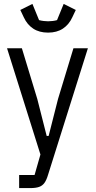

<svg xmlns="http://www.w3.org/2000/svg" viewBox="-20 -763 491 983"><path d="M277 -256 356 -516H430L226 132Q218 159 207.5 173.5Q197 188 180 194Q163 200 134 200H78V133H157L187 28L16 -516H92L171 -256L219 -67H229ZM226 -596Q181 -596 150 -616.5Q119 -637 102 -674L84 -712L146 -743L180 -660Q191 -657 203.5 -655.5Q216 -654 226 -654Q237 -654 249.5 -655.5Q262 -657 272 -660L306 -743L368 -712L350 -674Q333 -637 302 -616.5Q271 -596 226 -596Z"/></svg>

Font: IBM Plex Sans Condensed
Style: Regular
Weight: 400
Width: 3
Designer: Mike Abbink, Paul van der Laan, Pieter van Rosmalen
Foundry: Bold Monday
Version: Version 3.201